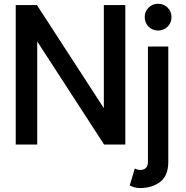

<svg xmlns="http://www.w3.org/2000/svg" viewBox="-20 -749 962 995"><path d="M171.4 -722.7 518.1 -188.5V-722.7H629.4V0H519.5L172.9 -534.2V0H61.5V-722.7ZM678.7 124Q683.1 127 690.9 129.4Q698.7 131.8 705.1 131.8Q746.6 131.8 746.6 89.8V-507.8H852.1V89.8Q852.1 161.6 810.1 193.6Q768.1 225.6 705.1 225.6Q689 225.6 674.8 221.2Q660.6 216.8 652.3 211.9ZM730 -660.2Q730 -689.5 750 -709.5Q770 -729.5 799.3 -729.5Q828.6 -729.5 848.6 -709.5Q868.7 -689.5 868.7 -660.2Q868.7 -630.9 848.6 -610.8Q828.6 -590.8 799.3 -590.8Q770 -590.8 750 -610.8Q730 -630.9 730 -660.2Z"/></svg>

Font: Giphurs Medium
Style: Regular
Weight: 500
Version: Version 0.920; ttfautohint (v1.8.4.7-5d5b)